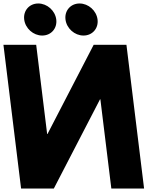

<svg xmlns="http://www.w3.org/2000/svg" viewBox="-46 -1082 922 1102"><path d="M173.6 -1062C122.6 -1062 86.6 -1021 92.9 -970C99.2 -919 145.2 -878 196.2 -878C247.2 -878 283.2 -919 276.9 -970C270.6 -1021 224.6 -1062 173.6 -1062ZM410.6 -1062C359.6 -1062 323.6 -1021 329.9 -970C336.2 -919 382.2 -878 433.2 -878C484.2 -878 520.2 -919 513.9 -970C507.6 -1021 461.6 -1062 410.6 -1062ZM530.1 -512H528.1L263 0H75L-26.3 -825H161.7L224.6 -313H226.6L491.7 -825H679.7L781 0H593Z"/></svg>

Font: Hussar
Style: BdOpOblOne
Weight: 700
Foundry: Cannot Into Space Fonts
Version: Version 2.00